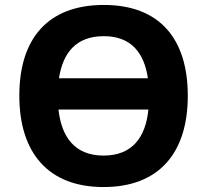

<svg xmlns="http://www.w3.org/2000/svg" viewBox="-20 -745 835 775"><path d="M399 -725C173 -725 58 -589 58 -359C58 -130 173 10 398 10C623 10 738 -129 738 -358C738 -588 625 -725 399 -725ZM216 -303H579C568 -191 514 -117 398 -117C280 -117 228 -194 216 -303ZM577 -429H218C234 -532 287 -599 399 -599C510 -599 562 -531 577 -429Z"/></svg>

Font: Passageway
Style: Regular
Weight: 700
Foundry: Ascender Corporation
Version: Version 1.11